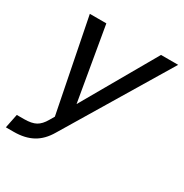

<svg xmlns="http://www.w3.org/2000/svg" viewBox="-165 -634 871 909"><g transform="rotate(30 270.5 -179.0)"><path d="M549.8 -511.2 209 56.2Q179.7 106.4 137.7 129.4Q95.2 152.8 34.2 152.8H-8.8L6.8 76.2H45.9Q87.9 76.2 110.8 63.5Q133.8 50.8 151.9 19L167 -6.8L66.9 -511.2H157.2L226.1 -109.9L456.1 -511.2Z"/></g></svg>

Font: D-DIN Exp
Style: DINExp-Italic
Weight: 400
Width: 7
Italic angle: -12°
Designer: Charles Nix
Foundry: Datto Inc.
Version: Version 1.00